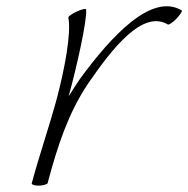

<svg xmlns="http://www.w3.org/2000/svg" viewBox="-20 -576 592 604"><path d="M130 0C131 -4 132 -8 133 -12C161 -115 194 -219 257 -313C334 -425 429 -546 508 -499C511 -497 523 -505 535 -517C547 -530 554 -541 552 -543C458 -600 331 -464 231 -327C219 -309 207 -291 196 -273C222 -368 254 -511 251 -546C250 -550 238 -547 222 -540C207 -533 195 -525 195 -521C205 -470 182 -354 159 -267C135 -178 104 -89 80 0C78 4 87 8 101 8C115 8 128 4 130 0Z"/></svg>

Font: Nupuram Thin Italic
Style: Regular
Weight: 100
Designer: Santhosh Thottingal (santhosh.thottingal@gmail.com)
Foundry: SMC
Version: Version 1.000